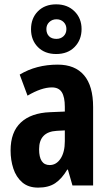

<svg xmlns="http://www.w3.org/2000/svg" viewBox="-20 -855 504 885"><path d="M246.1 -557.1Q325.7 -557.1 367.4 -508.1Q409.2 -459 409.2 -361.8V0H314L293 -73.2H290Q265.1 -31.2 234.6 -10.7Q204.1 9.8 155.8 9.8Q110.4 9.8 82.3 -14.6Q54.2 -39.1 41.5 -78.1Q28.8 -117.2 28.8 -161.1Q28.8 -246.6 76.2 -290.5Q123.5 -334.5 210.9 -337.9L278.8 -340.8V-362.8Q278.8 -407.7 264.9 -429.9Q251 -452.1 219.2 -452.1Q171.4 -452.1 106.9 -414.1L70.8 -511.2Q147 -557.1 246.1 -557.1ZM278.8 -253.9 242.2 -252Q160.2 -247.6 160.2 -167Q160.2 -94.2 209 -94.2Q239.7 -94.2 259.3 -124Q278.8 -153.8 278.8 -204.1ZM238.8 -606Q186.5 -606 154.8 -637.9Q123 -669.9 123 -720.2Q123 -771 154.8 -803Q186.5 -835 238.8 -835Q291 -835 323.5 -802.7Q356 -770.5 356 -721.2Q356 -671.4 324.2 -638.7Q292.5 -606 238.8 -606ZM240.2 -675.8Q259.8 -675.8 272.9 -688.2Q286.1 -700.7 286.1 -721.2Q286.1 -740.7 273.2 -753.4Q260.3 -766.1 240.2 -766.1Q220.7 -766.1 207.3 -753.4Q193.8 -740.7 193.8 -721.2Q193.8 -700.7 205.8 -688.2Q217.8 -675.8 240.2 -675.8Z"/></svg>

Font: Open Sans Condensed
Style: Bold
Weight: 700
Width: 3
Designer: Monotype Design Team
Foundry: Monotype Imaging Inc.
Version: Version 3.003; ttfautohint (v1.8.4)